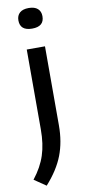

<svg xmlns="http://www.w3.org/2000/svg" viewBox="-121 -811 489 1084"><g transform="rotate(-10 123.0 -269.0)"><path d="M54.5 233 -13 187Q35.5 125.5 56.2 62Q77 -1.5 77 -85.5V-543.5H181.5V-90.5Q181.5 4.5 152.2 80.5Q123 156.5 54.5 233ZM128 -654.5Q59 -654.5 59 -713.5Q59 -741 76.5 -756.8Q94 -772.5 128 -772.5Q162 -772.5 179.5 -756.8Q197 -741 197 -713.5Q197 -654.5 128 -654.5Z"/></g></svg>

Font: Encode Sans Semi Expanded Medium
Style: Regular
Weight: 500
Width: 6
Designer: Multiple Designers
Foundry: Impallari Type
Version: Version 3.000; ttfautohint (v1.8.3) -l 8 -r 50 -G 200 -x 14 